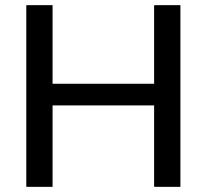

<svg xmlns="http://www.w3.org/2000/svg" viewBox="-20 -725 802 745"><path d="M578 -705H680V0H578V-316H184V0H82V-705H184V-400H578Z"/></svg>

Font: wassup Sans
Style: Medium
Weight: 600
Version: Version 2.001